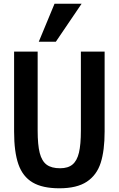

<svg xmlns="http://www.w3.org/2000/svg" viewBox="-20 -1004 640 1035"><path d="M56 -295V-726H183V-300Q183 -223 194.2 -179.2Q205.5 -135.5 231.5 -116.2Q257.5 -97 304 -97Q347 -97 371.2 -117.5Q395.5 -138 405.8 -181.8Q416 -225.5 416 -300V-726H544V-295Q544 -192.5 522.8 -126.2Q501.5 -60 448 -24.5Q394.5 11 300 11Q209 11 155.8 -20.5Q102.5 -52 79.2 -118.5Q56 -185 56 -295ZM420 -984 281 -779H189L274 -984Z"/></svg>

Font: JuliaMono Latin
Style: Bold
Weight: 700
Monospace: yes
Designer: cormullion
Foundry: corm
Version: Version 0.038; ttfautohint (v1.8)